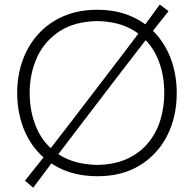

<svg xmlns="http://www.w3.org/2000/svg" viewBox="-20 -790 880 872"><path d="M423.8 10.3Q534.7 10.3 615.2 -39.1Q695.8 -88.4 739.3 -174.1Q782.7 -259.8 782.7 -367.7Q782.7 -446.3 758.8 -514.9Q734.9 -583.5 688.7 -635.3Q642.6 -687 575.2 -716.3Q507.8 -745.6 421.4 -745.6Q336.4 -745.6 269.3 -716.8Q202.1 -688 155 -636.5Q107.9 -585 83 -516.4Q58.1 -447.8 58.1 -367.7Q58.1 -291 81.3 -222.7Q104.5 -154.3 150.6 -102.1Q196.8 -49.8 265.1 -19.8Q333.5 10.3 423.8 10.3ZM421.9 -41Q315.4 -43.5 247.3 -88.4Q179.2 -133.3 147 -206.8Q114.7 -280.3 114.7 -367.7Q114.7 -455.1 147.9 -528.6Q181.2 -602.1 249.3 -647.2Q317.4 -692.4 421.9 -694.3Q522.9 -692.4 590.6 -649.4Q658.2 -606.4 692.1 -533.4Q726.1 -460.4 726.1 -367.7Q726.1 -303.7 708.5 -245.6Q690.9 -187.5 653.8 -142.1Q616.7 -96.7 559.3 -69.6Q502 -42.5 421.9 -41ZM130.9 62.5Q180.7 -4.4 229.2 -69.1Q277.8 -133.8 333.5 -206.1L537.6 -473.1Q593.8 -545.9 642.6 -608.9Q691.4 -671.9 745.6 -739.3L705.6 -769.5Q655.8 -700.2 607.4 -636Q559.1 -571.8 502.4 -497.6L300.3 -233.4Q245.1 -161.1 196.8 -99.4Q148.4 -37.6 93.3 30.8Z"/></svg>

Font: Pinar-VF-FD
Style: Regular
Weight: 300
Designer: Amin Abedi
Version: Version 3.0